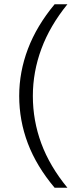

<svg xmlns="http://www.w3.org/2000/svg" viewBox="-20 -770 376 900"><path d="M236 110Q151 9 110.5 -98Q70 -205 70 -320Q70 -433 111 -541Q152 -649 236 -750H296Q214 -649 174 -541Q134 -433 134 -320Q134 -205 173.5 -98Q213 9 296 110Z"/></svg>

Font: Instrument Sans Condensed
Style: Regular
Weight: 400
Width: 3
Designer: Rodrigo Fuenzalida
Foundry: fragTYPE
Version: Version 1.000;gftools[0.9.28]